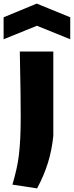

<svg xmlns="http://www.w3.org/2000/svg" viewBox="-59 -826 410 1066"><path d="M-39 -730 145 -806 331 -730V-608L146 -683L-39 -608ZM10 199Q23 154 32 115Q41 76 46 34Q51 -8 53.5 -59Q56 -110 56 -179Q56 -223 55 -313.5Q54 -404 51 -540H237V-72Q229 8 207 78.5Q185 149 147 220Z"/></svg>

Font: Encode Sans Narrow
Style: ExtraBold
Weight: 800
Designer: Pablo Impallari, Andres Torresi
Foundry: Pablo Impallari, Andres Torresi
Version: Version 1.000; ttfautohint (v1.00) -l 8 -r 50 -G 200 -x 14 -